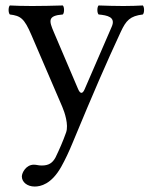

<svg xmlns="http://www.w3.org/2000/svg" viewBox="-20 -451 555 703"><path d="M204 160C219.6 132.2 232.7 103.6 245 74C325 -119 369.8 -221.6 422 -334C441.7 -376.3 456 -392.3 503 -398C509 -404 509 -425 503 -431C483 -430 460 -429 432 -429C402 -429 371 -430 341 -431C335 -425 335 -404 341 -398C372.6 -395 405 -389 389 -353L289.8 -124C282.8 -107.9 274.4 -105.2 265.9 -125L177.2 -333C159.2 -375.2 154 -393.7 210 -398C216 -404 216 -425 210 -431C173 -430 133 -429 97 -429C63 -429 36 -430 16 -431C10 -425 10 -404 16 -398C55.7 -393 68.7 -384 94.9 -323L208 -60C216.7 -39.9 232 6 222 34C210.1 67.4 198 95 183 126C172 146 158 155 133 155C119 155 115 152 104 152C75 152 60 182 60 195C60 216 80 232 107 232C128 232 168 224 204 160Z"/></svg>

Font: Libertinus Serif
Style: Regular
Weight: 400
Designer: Philipp H. Poll
Foundry: Khaled Hosny
Version: Version 6.2